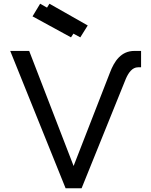

<svg xmlns="http://www.w3.org/2000/svg" viewBox="-20 -1013 814 1033"><path d="M333 0H419L657 -589C671 -621 691 -651 723 -651H739V-739H703C632 -739 595 -685 571 -621L376 -120L137 -739H35ZM155 -925 362 -812 375 -832 412 -812 452 -876 246 -993 233 -972 196 -993Z"/></svg>

Font: Involve Medium
Style: Regular
Weight: 500
Designer: Stefan Peev
Foundry: Context Ltd.
Version: Version 1.001